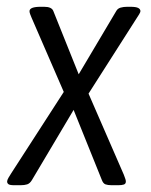

<svg xmlns="http://www.w3.org/2000/svg" viewBox="-20 -545 444 566"><path d="M22 1Q9 1 5 -2Q1 -5 1 -10Q1 -14 5 -21Q9 -28 13 -34L168 -274L73 -493Q71 -498 69 -503Q67 -508 67 -512Q67 -525 100 -525H110Q132 -525 137 -513L212 -326L323 -513Q327 -520 335.5 -522.5Q344 -525 355 -525H364Q381 -525 387.5 -521.5Q394 -518 394 -512Q394 -509 390 -502.5Q386 -496 382 -490L241 -269L345 -30Q347 -24 349 -19Q351 -14 351 -10Q351 -3 345 -1Q339 1 329 1H309Q298 1 291 -1.5Q284 -4 280 -15L197 -221L74 -14Q68 -4 60 -1.5Q52 1 41 1Z"/></svg>

Font: Asap Condensed Condensed Light
Style: Italic
Weight: 300
Width: 3
Italic angle: -6°
Designer: Pablo Cosgaya
Foundry: Omnibus-Type
Version: Version 3.001; ttfautohint (v1.8.4.7-5d5b)